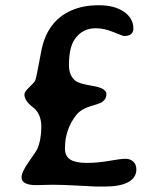

<svg xmlns="http://www.w3.org/2000/svg" viewBox="-20 -701 599 726"><path d="M61.5 -30.8Q61.5 -50.3 89.6 -90.3Q117.7 -130.4 120.6 -136.7Q136.2 -172.4 136.2 -221.9Q136.2 -271.5 104.2 -295.7Q72.3 -319.8 72.3 -343.8Q72.3 -354 91.1 -371.6Q109.9 -389.2 113.5 -397.2Q117.2 -405.3 135.3 -503.9Q156.2 -620.6 250 -661.6Q294.4 -681.2 353.8 -681.2Q413.1 -681.2 448.7 -656.5Q484.4 -631.8 484.4 -592.8Q484.4 -564.9 449.2 -564.9Q444.3 -564.9 409.2 -579.6Q374 -594.2 341.8 -594.2Q291.5 -594.2 262.7 -552.7Q240.7 -521 240.7 -454.6Q240.7 -415.5 265.1 -395.5Q278.3 -384.8 330.3 -376.2Q382.3 -367.7 382.3 -345.2Q382.3 -325.7 364.3 -314Q359.4 -310.5 322.3 -299.3Q285.2 -288.1 267.1 -264.6Q225.6 -210.4 225.6 -140.1Q225.6 -110.4 245.8 -97.7Q266.1 -85 307.6 -85Q349.1 -85 392.8 -92.8Q436.5 -100.6 454.6 -100.6Q472.7 -100.6 484.1 -89.8Q495.6 -79.1 495.6 -60.5Q495.6 -29.3 465.1 -12.5Q434.6 4.4 376.5 4.4H343.8Q335 4.4 276.9 1Q218.8 -2.4 178.7 -2.4L116.7 -1Q61.5 -1 61.5 -30.8Z"/></svg>

Font: Averia Gruesa Libre
Style: Regular
Weight: 500
Italic angle: -1.70001°
Version: Version 1.001